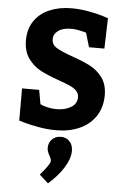

<svg xmlns="http://www.w3.org/2000/svg" viewBox="-66 -763 737 1141"><g transform="rotate(5 302.5 -192.5)"><path d="M276.9 -111.8Q327.6 -111.8 362.8 -133.3Q397.9 -154.8 397.9 -192.9Q397.9 -215.8 382.6 -231.4Q367.2 -247.1 343.5 -257.6Q319.8 -268.1 274.9 -284.2Q209 -307.1 166 -329.6Q123 -352.1 91.6 -394.5Q60.1 -437 60.1 -504.9Q60.1 -571.8 93 -619.9Q126 -668 183.6 -692.4Q241.2 -716.8 314 -716.8Q363.8 -716.8 412.8 -708Q461.9 -699.2 493.9 -689.7Q525.9 -680.2 534.2 -676.8L528.8 -495.1H437L412.1 -580.1Q408.2 -581.1 395 -584.5Q381.8 -587.9 362.3 -591.6Q342.8 -595.2 324.2 -595.2Q273.4 -595.2 245.6 -575.2Q217.8 -555.2 217.8 -523.9Q217.8 -491.7 247.8 -473.4Q277.8 -455.1 342.8 -432.1Q408.7 -409.2 451.4 -387.2Q494.1 -365.2 524.7 -324.2Q555.2 -283.2 555.2 -219.2Q555.2 -146 520 -93.5Q484.9 -41 423.8 -13.9Q362.8 13.2 285.2 13.2Q235.4 13.2 185.8 4.6Q136.2 -3.9 103.5 -12.9Q70.8 -22 62 -24.9V-216.8H164.1L179.2 -132.8Q182.1 -130.9 195.1 -126Q208 -121.1 229.5 -116.5Q251 -111.8 276.9 -111.8ZM317.9 49.8Q348.6 49.8 369.1 70.8Q389.6 91.8 389.6 127.9Q389.6 172.9 356.7 226.3Q323.7 279.8 264.6 332L211.9 284.2Q215.8 279.3 229.7 262.7Q243.7 246.1 256.8 227.1Q270 208 270 198.2Q270 190.4 266.4 182.1Q262.7 173.8 258.8 166Q244.6 142.1 244.6 123Q244.6 89.8 265.6 69.8Q286.6 49.8 317.9 49.8Z"/></g></svg>

Font: Kadwa
Style: Regular
Weight: 400
Designer: Sol Matas
Foundry: Sol Matas
Version: Version 1.000;PS 001.000;hotconv 1.0.70;makeotf.lib2.5.58329